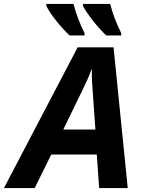

<svg xmlns="http://www.w3.org/2000/svg" viewBox="-80 -954 728 974"><path d="M96 0 180 -170H411L423 0H568L496 -714H314L-60 0ZM335 -490C355 -531 371 -565 384 -601H386C385 -560 388 -520 391 -481L404 -297H241ZM155 -934V-924C177 -878 232 -813 273 -774H349V-786C324 -835 304 -889 293 -934ZM341 -924C365 -878 417 -814 459 -774H535V-786C510 -835 490 -889 479 -934H341Z"/></svg>

Font: BC Sans
Style: Bold Italic
Weight: 700
Italic angle: -12°
Designer: Monotype Design Team
Province of B.C.
Foundry: Monotype Imaging Inc.
Version: Version 2.000;GOOG;noto-source:20170915:90ef993387c0